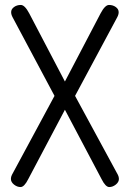

<svg xmlns="http://www.w3.org/2000/svg" viewBox="-20 -753 524 775"><path d="M390 -30 242 -310 94 -30Q78 2 63 2Q49 2 36.5 -8Q24 -18 24 -31Q24 -39 28 -47L200 -366L31 -683Q25 -694 25 -704Q25 -716 36.5 -724.5Q48 -733 64 -733Q80 -733 98 -699L242 -424L386 -699Q404 -733 420 -733Q436 -733 447.5 -724.5Q459 -716 459 -704Q459 -694 453 -683L283 -366L456 -47Q460 -39 460 -31Q460 -18 447.5 -8Q435 2 421 2Q406 2 390 -30Z"/></svg>

Font: Dosis
Style: Book
Weight: 400
Designer: EdgarTolentino, PabloImpallari, IginoMarini
Foundry: EdgarTolentino, PabloImpallari, IginoMarini
Version: Version 1.007